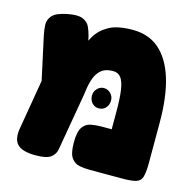

<svg xmlns="http://www.w3.org/2000/svg" viewBox="-92 -685 797 787"><g transform="rotate(15 307.0 -291.0)"><path d="M582 -253V-83Q582 -41 576 -21.5Q570 -2 550.5 3.5Q531 9 491 9H355Q333 9 311.5 5Q290 1 276.5 -18Q263 -37 263 -83Q263 -129 276.5 -148Q290 -167 311.5 -171Q333 -175 356 -175H399V-250Q399 -306 394 -340.5Q389 -375 377 -391Q365 -407 343 -407Q311 -407 293.5 -392Q276 -377 267.5 -353.5Q259 -330 255.5 -302.5Q252 -275 247 -250L218 -82Q214 -60 210.5 -39Q207 -18 189 -4.5Q171 9 125 9Q68 9 47 -13Q26 -35 35 -84L81 -355L145 -278Q163 -318 172.5 -361.5Q182 -405 192.5 -446Q203 -487 222.5 -519.5Q242 -552 278 -571.5Q314 -591 378 -591Q446 -591 491 -551.5Q536 -512 559 -437Q582 -362 582 -253ZM96 -174 31 -473Q26 -496 25 -518Q24 -540 39.5 -557.5Q55 -575 100 -584Q144 -593 165.5 -584Q187 -575 195.5 -556.5Q204 -538 209 -517L252 -313ZM325 -244Q308 -244 296.5 -256.5Q285 -269 285 -288Q285 -305 297 -317.5Q309 -330 325 -330Q342 -330 354 -317.5Q366 -305 366 -288Q366 -269 354.5 -256.5Q343 -244 325 -244Z"/></g></svg>

Font: Fredoka SemiCondensed
Style: Bold
Weight: 700
Width: 4
Designer: Ben Nathan
Foundry: Milena B. Brandão, Ben Nathan
Version: Version 2.001